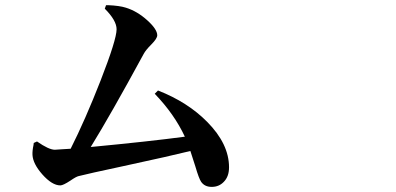

<svg xmlns="http://www.w3.org/2000/svg" viewBox="-20 -733 1540 747"><path d="M803.7 -5.9Q776.4 -5.9 762.7 -25.4Q753.9 -38.1 740.2 -85Q728.5 -122.1 720.7 -145.5Q646.5 -127 460.9 -86.9Q319.3 -56.6 286.1 -47.9Q276.4 -45.9 253.9 -30.3Q225.6 -11.7 214.8 -11.7Q182.6 -11.7 144.5 -54.7Q108.4 -95.7 106.4 -129.9Q105.5 -146.5 110.4 -168.9Q111.3 -173.8 111.3 -176.8L124 -182.6Q169.9 -150.4 193.4 -150.4Q198.2 -150.4 221.7 -152.3Q242.2 -153.3 254.9 -154.3Q311.5 -266.6 371.1 -418.9Q433.6 -579.1 433.6 -619.1Q433.6 -653.3 387.7 -699.2L392.6 -712.9Q395.5 -712.9 400.4 -712.9Q445.3 -710.9 469.7 -703.1Q513.7 -689.5 552.7 -654.3Q591.8 -619.1 591.8 -595.7Q591.8 -583 568.4 -559.6Q546.9 -538.1 539.1 -523.4Q410.2 -286.1 333 -161.1Q559.6 -182.6 699.2 -201.2Q658.2 -289.1 582 -368.2L594.7 -380.9Q710 -335.9 786.1 -258.8Q871.1 -172.9 871.1 -82Q871.1 -45.9 850.6 -25.4Q832 -5.9 803.7 -5.9Z"/></svg>

Font: Bpmf GenYo Min B
Style: B
Weight: 700
Foundry: But Ko
Version: Version 1.320